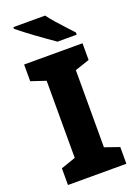

<svg xmlns="http://www.w3.org/2000/svg" viewBox="-172 -999 764 1069"><g transform="rotate(-20 210.0 -465.0)"><path d="M383 0H37V-99L124 -129V-586L37 -615V-714H383V-615L297 -586V-129L383 -99ZM240 -930Q256 -908 279.5 -881Q303 -854 327.5 -828Q352 -802 369 -783V-770H255Q235 -784 207.5 -803.5Q180 -823 151 -844Q122 -865 95.5 -885.5Q69 -906 52 -920V-930Z"/></g></svg>

Font: Noto Sans Hebrew Thin ExtraBold
Style: Regular
Weight: 800
Version: Version 3.001